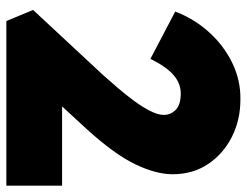

<svg xmlns="http://www.w3.org/2000/svg" viewBox="-104 -654 758 589"><g transform="rotate(90 274.5 -359.0)"><path d="M44 0 10 -82 210 -297Q227 -316 248 -340.5Q269 -365 288 -390.5Q307 -416 319.5 -440.5Q332 -465 332 -483Q332 -504 316.5 -519.5Q301 -535 266 -535Q236 -535 210.5 -513.5Q185 -492 160 -442L15 -518Q37 -576 78 -621.5Q119 -667 172.5 -693Q226 -719 285 -718Q348 -718 400 -691.5Q452 -665 483 -618.5Q514 -572 514 -510Q514 -459 483.5 -395.5Q453 -332 376 -247L306 -171H549V0Z"/></g></svg>

Font: Lexend ExtraBold
Style: Regular
Weight: 800
Designer: Bonnie Shaver-Troup, Thomas Jockin
Foundry: Lexend
Version: Version 1.007; ttfautohint (v1.8.3)